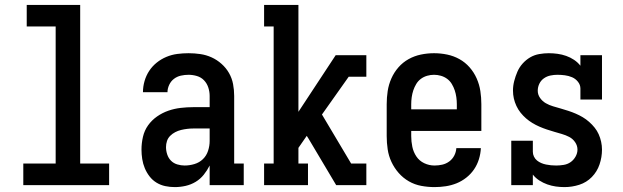

<svg xmlns="http://www.w3.org/2000/svg" viewBox="-20 -755 2540 783"><path d="M75 0V-88H207V-647H89V-735H307V-88H425V0Z M693 8Q673 8 654 4Q635 0 618.5 -10Q602 -20 590 -35.5Q578 -51 570.5 -69Q563 -87 560 -106.5Q557 -126 557 -145Q557 -171 563 -197Q569 -223 584 -244Q599 -265 620.5 -280Q642 -295 666.5 -303.5Q691 -312 717 -315Q743 -318 768 -318H835V-364Q835 -381 829.5 -398Q824 -415 812 -427.5Q800 -440 783 -445Q766 -450 749 -450Q733 -450 717.5 -446.5Q702 -443 689.5 -433.5Q677 -424 670 -409Q663 -394 663 -379Q663 -379 663 -379Q663 -379 663 -379H563Q563 -379 563 -379Q563 -379 563 -379Q563 -402 569.5 -424.5Q576 -447 588.5 -466Q601 -485 619 -499.5Q637 -514 658.5 -523Q680 -532 703 -535Q726 -538 749 -538Q773 -538 797 -534.5Q821 -531 843 -521Q865 -511 883.5 -494.5Q902 -478 914 -457Q926 -436 930.5 -412Q935 -388 935 -364V-88H974V0H835V-80Q825 -60 811 -42.5Q797 -25 778 -13.5Q759 -2 737 3Q715 8 693 8ZM733 -80Q753 -80 773 -86Q793 -92 807.5 -106Q822 -120 828.5 -140Q835 -160 835 -180V-231H768Q756 -231 743.5 -229.5Q731 -228 718.5 -225Q706 -222 694.5 -216Q683 -210 674 -201Q665 -192 661 -180Q657 -168 657 -155Q657 -140 662 -125Q667 -110 677.5 -99.5Q688 -89 703 -84.5Q718 -80 733 -80Z M1057 0V-88H1096V-647H1057V-735H1197V-299L1349 -530H1474V-442H1402L1293 -288L1412 -88H1474V0H1351L1238 -190L1231 -201L1197 -152V-88H1236V0Z M1752 8Q1725 8 1698 3Q1671 -2 1647.5 -15.5Q1624 -29 1606 -49.5Q1588 -70 1576.5 -94.5Q1565 -119 1561 -146Q1557 -173 1557 -200V-330Q1557 -357 1561 -383.5Q1565 -410 1576 -435Q1587 -460 1605 -480.5Q1623 -501 1646.5 -514Q1670 -527 1696.5 -532.5Q1723 -538 1750 -538Q1777 -538 1803.5 -532.5Q1830 -527 1853.5 -514Q1877 -501 1895 -480.5Q1913 -460 1924 -435Q1935 -410 1939 -383.5Q1943 -357 1943 -330V-221H1657V-200Q1657 -178 1661.5 -156.5Q1666 -135 1678 -117Q1690 -99 1710 -89.5Q1730 -80 1752 -80Q1768 -80 1783.5 -83.5Q1799 -87 1812 -96.5Q1825 -106 1832.5 -120.5Q1840 -135 1841 -151H1941Q1940 -128 1933 -105.5Q1926 -83 1913 -64Q1900 -45 1881.5 -30.5Q1863 -16 1842 -7.5Q1821 1 1798 4.5Q1775 8 1752 8ZM1843 -309V-330Q1843 -344 1841 -358.5Q1839 -373 1834.5 -386.5Q1830 -400 1822.5 -412.5Q1815 -425 1803.5 -433.5Q1792 -442 1778 -446Q1764 -450 1750 -450Q1736 -450 1722 -446Q1708 -442 1696.5 -433.5Q1685 -425 1677.5 -412.5Q1670 -400 1665.5 -386.5Q1661 -373 1659 -358.5Q1657 -344 1657 -330V-309Z M2282 8Q2264 8 2246.5 5.5Q2229 3 2212 -3Q2195 -9 2179.5 -19Q2164 -29 2153 -43V0H2065V-181H2153V-136Q2153 -126 2157.5 -116.5Q2162 -107 2170 -100.5Q2178 -94 2187.5 -90Q2197 -86 2207 -84Q2217 -82 2227 -81Q2237 -80 2248 -80Q2263 -80 2278.5 -82.5Q2294 -85 2306.5 -93.5Q2319 -102 2327 -116Q2335 -130 2335 -145Q2335 -161 2325.5 -175Q2316 -189 2301.5 -196.5Q2287 -204 2271.5 -208.5Q2256 -213 2240.5 -217.5Q2225 -222 2210 -227Q2195 -232 2180 -238.5Q2165 -245 2151 -253.5Q2137 -262 2125 -272.5Q2113 -283 2103 -295.5Q2093 -308 2086 -323Q2079 -338 2075.5 -353.5Q2072 -369 2072 -386Q2072 -405 2077 -424.5Q2082 -444 2090 -462.5Q2098 -481 2111.5 -496Q2125 -511 2142 -521Q2159 -531 2179 -534.5Q2199 -538 2218 -538Q2236 -538 2254 -535.5Q2272 -533 2289 -527Q2306 -521 2321 -511Q2336 -501 2347 -487V-530H2435V-349H2347V-394Q2347 -409 2337 -421.5Q2327 -434 2313 -440Q2299 -446 2283.5 -448Q2268 -450 2253 -450Q2239 -450 2224.5 -447Q2210 -444 2198 -435.5Q2186 -427 2179.5 -413.5Q2173 -400 2173 -385Q2173 -369 2182.5 -355.5Q2192 -342 2206 -334Q2220 -326 2235.5 -321.5Q2251 -317 2266.5 -312.5Q2282 -308 2297.5 -303Q2313 -298 2328 -291.5Q2343 -285 2356.5 -277Q2370 -269 2382.5 -258Q2395 -247 2405 -234.5Q2415 -222 2421.5 -207.5Q2428 -193 2431.5 -177Q2435 -161 2435 -145Q2435 -114 2425 -84.5Q2415 -55 2393.5 -33Q2372 -11 2342.5 -1.5Q2313 8 2282 8Z"/></svg>

Font: Iosevka Slab Semibold
Style: Regular
Weight: 600
Monospace: yes
Designer: Belleve Invis
Foundry: Belleve Invis
Version: Version 11.1.1; ttfautohint (v1.8.3)